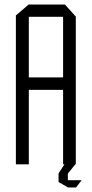

<svg xmlns="http://www.w3.org/2000/svg" viewBox="-20 -724 404 846"><path d="M50 0V-656L106 -704H107V0ZM107 -328V-383H258V-328ZM258 0V-650H314V0ZM107 -650V-704H266L314 -651V-650ZM238 41V40L264 0H311V1L279 41ZM278 101 238 78V41H279V101ZM279 102V70H339V71L315 102Z"/></svg>

Font: Foldit Light
Style: Regular
Weight: 300
Version: Version 1.003